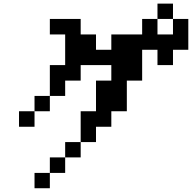

<svg xmlns="http://www.w3.org/2000/svg" viewBox="-20 -879 1040 1040"><path d="M833 -692.4H917V-776.4H833ZM83 -192.4V-276.4H167V-192.4ZM417 -109.4V-26.4H333V-109.4ZM417 -109.4V-276.4H500V-442.4H583V-526.4H417V-442.4H333V-359.4H250V-526.4H333V-692.4H250V-776.4H417V-692.4H500V-609.4H583V-692.4H750V-776.4H833V-859.4H917V-776.4H1000V-609.4H917V-526.4H833V-609.4H750V-442.4H667V-276.4H583V-192.4H500V-109.4ZM333 -26.4V57.6H250V-26.4ZM250 57.6V140.6H167V57.6ZM250 -359.4V-276.4H167V-359.4Z"/></svg>

Font: KH Dot Dougenzaka 12
Style: Regular
Weight: 400
Designer: Original version for X68000 by Keitarou Hiraki (http://hp.vector.co.jp/authors/VA000874/) / TrueType conversion by Homem
Version: Version 1.00.20150527